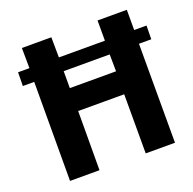

<svg xmlns="http://www.w3.org/2000/svg" viewBox="-123 -814 940 937"><g transform="rotate(-20 347.5 -345.0)"><path d="M630 -514V0H478V-307H239L238 0H85L86 -514H27L28 -585H87L86 -690H239L240 -585H479V-690H631V-585H695L694 -514ZM239 -514V-426H479L478 -514Z"/></g></svg>

Font: Taylor Sans Bold LRS
Style: Bold
Weight: 700
Italic angle: -8°
Designer: Natanael Gama
Version: Version 1.001 September 8, 2015